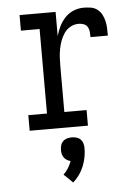

<svg xmlns="http://www.w3.org/2000/svg" viewBox="-55 -570 609 860"><g transform="rotate(-5 250.0 -140.0)"><path d="M65 0V-70H149V-450H65V-520H227V-411Q233 -434 243.5 -455Q254 -476 270 -493Q286 -510 308 -519Q330 -528 353 -528Q369 -528 385.5 -525.5Q402 -523 415 -513Q428 -503 435.5 -488.5Q443 -474 446.5 -458.5Q450 -443 450.5 -426.5Q451 -410 451 -394H373Q373 -406 372 -418Q371 -430 365 -440Q359 -450 347.5 -454Q336 -458 325 -458Q305 -458 288 -448.5Q271 -439 260 -423Q249 -407 242.5 -389Q236 -371 232.5 -352Q229 -333 228 -314Q227 -295 227 -276V-70H327V0ZM239 248 199 209Q212 197 221 182Q230 167 236 151Q227 149 219.5 144.5Q212 140 206.5 132.5Q201 125 199 116.5Q197 108 197 99Q197 88 200 77.5Q203 67 210.5 59.5Q218 52 228.5 49Q239 46 250 46Q261 46 271.5 49Q282 52 289.5 59.5Q297 67 300 77.5Q303 88 303 99Q303 120 299 140.5Q295 161 287 180.5Q279 200 267 217Q255 234 239 248Z"/></g></svg>

Font: Iosevka Gothic
Style: Regular
Weight: 400
Monospace: yes
Designer: Belleve Invis
Foundry: Belleve Invis
Version: Version 15.5.1; ttfautohint (v1.8.4)